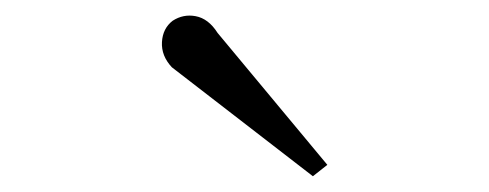

<svg xmlns="http://www.w3.org/2000/svg" viewBox="-20 -718 626 246"><path d="M399.4 -506.8 380.9 -492.2 200.2 -631.8Q186.5 -646.5 187.5 -664.1Q188.5 -681.6 201.2 -691.4Q214.8 -700.2 230.5 -697.3Q247.1 -694.3 258.8 -675.8Z"/></svg>

Font: BabelStone Tangut Wenhai
Style: Regular
Weight: 400
Designer: Andrew West
Foundry: BabelStone
Version: Version 1.002 May 21, 2016